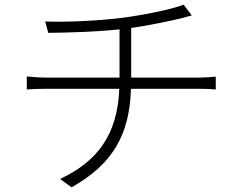

<svg xmlns="http://www.w3.org/2000/svg" viewBox="-20 -773 1040 824"><path d="M543 -440V-653C621 -664 709 -683 760 -695C773 -699 788 -703 803 -707L768 -753C720 -733 592 -708 508 -697C400 -683 249 -677 174 -681L187 -632C270 -633 388 -636 493 -647V-440H180C150 -440 114 -443 95 -445V-389C118 -391 149 -392 182 -392H492C484 -193 397 -80 238 -5L287 31C461 -67 536 -191 542 -392H835C858 -392 887 -391 906 -389V-444C886 -442 855 -440 833 -440Z"/></svg>

Font: Genne Gothic Light
Style: Regular
Weight: 300
Designer: Ryoko NISHIZUKA (kana & ideographs); Paul D. Hunt (Latin, Greek & Cyrillic); Wenlong ZHANG (bopomofo); Sandoll Communica
Foundry: Adobe Systems Incorporated
Version: Version 1.004;PS 1.004;hotconv 16.6.51;makeotf.lib2.5.65220